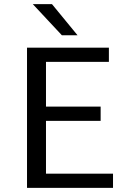

<svg xmlns="http://www.w3.org/2000/svg" viewBox="-20 -911 625 931"><path d="M356 -740H280L139 -891H232ZM203 -69H528V0H111V-680H508V-611H203V-394H468V-325H203Z"/></svg>

Font: Martel Sans
Style: Regular
Weight: 400
Designer: Dan Reynolds and Mathieu Réguer
Foundry: Dan Reynolds and Mathieu Réguer
Version: Version 1.001;PS 001.001;hotconv 1.0.70;makeotf.lib2.5.58329